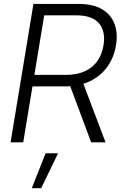

<svg xmlns="http://www.w3.org/2000/svg" viewBox="-20 -748 640 1009"><path d="M35.6 0 155.8 -727.5H391.1Q468.8 -727.5 516.1 -699.5Q563.5 -671.4 581.8 -622.3Q600.1 -573.2 589.4 -509.3Q579.1 -446.3 544.4 -397.7Q509.8 -349.1 453.4 -321.5Q397 -293.9 320.3 -293.9H120.1L130.9 -354.5H328.6Q385.7 -355 426.5 -373.8Q467.3 -392.6 491.7 -427.2Q516.1 -461.9 523.9 -509.3Q536.1 -581.5 501 -624.5Q465.8 -667.5 379.4 -667.5H212.4L102.1 0ZM459 0 336.4 -328.6H410.2L534.7 0ZM147 241.2 219.7 57.6H285.2L196.3 241.2Z"/></svg>

Font: Inter Tight Light
Style: Italic
Weight: 300
Italic angle: -9.39999°
Designer: Rasmus Andersson
Foundry: rsms
Version: Version 3.004